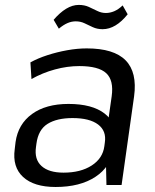

<svg xmlns="http://www.w3.org/2000/svg" viewBox="-20 -742 620 770"><path d="M402.8 -179.4 427.9 -355.8Q436.8 -419.8 406.1 -448.4Q375.3 -477 298.3 -477Q249.8 -477 200.3 -463.5Q150.8 -450.1 106.2 -425L102 -491.8Q131.9 -508.4 170.3 -520.8Q208.6 -533.2 249.8 -540.6Q291 -547.9 327.7 -547.9Q436.8 -547.9 483.8 -500Q530.8 -452.1 517.8 -355.8L467.6 0H406.9ZM202.9 7.9Q116.4 7.9 72.7 -32.1Q29.1 -72.2 39.1 -144.1L42.4 -172.3Q52.6 -244.3 108.4 -284.8Q164.2 -325.2 254.6 -325.2Q349.8 -325.2 399.6 -286.6Q449.5 -247.9 439.4 -176.8L435 -146.8Q425 -73.8 363 -33Q301.1 7.9 202.9 7.9ZM234.9 -49.6Q303.4 -49.6 347.8 -78.3Q392.2 -107.1 398.5 -155.7L400.4 -170.2Q407.6 -216.9 373.4 -242.7Q339.3 -268.5 270.9 -268.5Q208 -268.5 170.8 -245.2Q133.5 -221.9 126.1 -165.8L124.4 -153Q117 -103 146.4 -76.3Q175.8 -49.6 234.9 -49.6ZM195.1 -662.5Q219.8 -691.4 245.2 -706.9Q270.6 -722.3 295.8 -722.3Q318.6 -722.3 335.9 -714.4Q353.3 -706.6 370 -698.2Q386.6 -689.9 404.6 -689.9Q421.2 -689.9 438.1 -697Q455 -704.2 471.9 -720.3L492 -684.7Q468.3 -655 443.1 -640Q418 -624.9 391.4 -624.9Q369.5 -624.9 351.8 -633.2Q334.1 -641.6 318.4 -649Q302.6 -656.4 283.5 -656.4Q266.8 -656.4 250.3 -649.2Q233.8 -642 216 -627Z"/></svg>

Font: Pathway Extreme 8pt Thin 12pt
Style: Italic
Weight: 100
Italic angle: -8°
Version: Version 1.001;gftools[0.9.26]